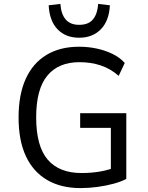

<svg xmlns="http://www.w3.org/2000/svg" viewBox="-20 -953 759 982"><path d="M392 9Q292 9 221 -32.5Q150 -74 112.5 -154Q75 -234 75 -352Q75 -469 111.5 -549.5Q148 -630 217.5 -672Q287 -714 384 -714Q432 -714 475.5 -704.5Q519 -695 556 -677Q593 -659 618 -631L587 -565Q545 -602 495 -618.5Q445 -635 386 -635Q279 -635 222 -566Q165 -497 165 -353Q165 -205 224 -136.5Q283 -68 397 -68Q448 -68 493.5 -76Q539 -84 576 -100L547 -54V-299H390V-374H626V-38Q600 -24 561.5 -13.5Q523 -3 479 3Q435 9 392 9ZM385 -760Q316 -760 274.5 -803Q233 -846 229 -926L289 -933Q292 -882 315.5 -854Q339 -826 385 -826Q433 -826 456 -854.5Q479 -883 482 -933L542 -926Q538 -846 495.5 -803Q453 -760 385 -760Z"/></svg>

Font: Nunito Sans 7pt SemiCondensed
Style: Regular
Weight: 400
Width: 4
Designer: Vernon Adams
Foundry: Vernon Adams
Version: Version 3.101;gftools[0.9.27]